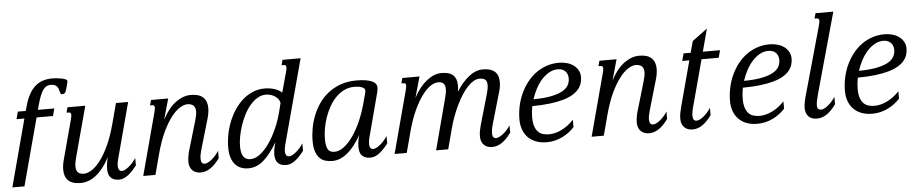

<svg xmlns="http://www.w3.org/2000/svg" viewBox="-67 -1022 6389 1327"><g transform="rotate(-5 3127.5 -358.5)"><path d="M-24.9 0 99.6 -467.3H44.9L58.6 -518.6H113.3L116.2 -529.3Q127.9 -576.2 144.5 -613Q161.1 -649.9 184.6 -675Q208 -700.2 240.2 -713.4Q272.5 -726.6 315.9 -726.6Q324.7 -726.6 341.6 -725.3Q358.4 -724.1 375.5 -720.9Q392.6 -717.8 405.3 -712.6Q418 -707.5 418 -699.7Q418 -697.3 417.7 -693.4Q417.5 -689.5 416.5 -687L405.3 -645.5Q400.4 -628.4 394.8 -620.1Q389.2 -611.8 374 -611.8Q366.7 -611.8 363.8 -617.2Q360.8 -622.6 358.9 -630.4Q356.9 -638.2 354.5 -647.5Q352.1 -656.7 346.2 -664.6Q340.3 -672.4 329.8 -677.7Q319.3 -683.1 301.3 -683.1Q286.6 -683.1 273.9 -677.7Q261.2 -672.4 250 -657.7Q238.8 -643.1 228 -617.4Q217.3 -591.8 206.5 -551.3L197.8 -518.6H311.5L297.9 -467.3H184.1L59.1 0Z M526.4 -518.6 431.6 -165.5Q421.9 -130.4 421.9 -106.4Q421.9 -78.6 435.1 -64.9Q448.2 -51.3 477.5 -51.3Q500.5 -51.3 529.8 -69.3Q559.1 -87.4 589.6 -126.7Q620.1 -166 649.4 -228.3Q678.7 -290.5 702.1 -378.4L739.3 -518.6H823.7L727.5 -157.2Q725.6 -150.4 723.1 -141.4Q720.7 -132.3 718.5 -122.8Q716.3 -113.3 714.8 -103.3Q713.4 -93.3 713.4 -84.5Q713.4 -68.8 719.5 -58.1Q725.6 -47.4 742.2 -47.4Q748.5 -47.4 759.5 -52.5Q770.5 -57.6 783.9 -67.9Q797.4 -78.1 811.5 -93.3Q825.7 -108.4 838.9 -128.4V-77.1Q824.2 -58.1 809.3 -42Q794.4 -25.9 779.1 -14.2Q763.7 -2.4 747.8 4.2Q731.9 10.7 715.3 10.7Q693.4 10.7 678.5 4.4Q663.6 -2 654.8 -12.7Q646 -23.4 642.3 -38.1Q638.7 -52.7 638.7 -68.8Q638.7 -89.8 642.1 -111.6Q645.5 -133.3 651.4 -152.8Q627.9 -107.9 603 -76.9Q578.1 -45.9 552.2 -26.4Q526.4 -6.8 500.2 2Q474.1 10.7 448.2 10.7Q418.5 10.7 397.2 3.7Q376 -3.4 362.3 -16.6Q348.6 -29.8 342.3 -48.6Q335.9 -67.4 335.9 -90.8Q335.9 -124 346.7 -162.6L419.4 -433.6Q421.9 -443.8 423.3 -451.4Q424.8 -459 424.8 -464.4Q424.8 -474.6 420.2 -478.3Q415.5 -481.9 406.7 -481.9H393.1L402.8 -518.6Z M999 -433.6Q1001.5 -443.8 1002.9 -451.4Q1004.4 -459 1004.4 -464.4Q1004.4 -474.6 999.8 -478.3Q995.1 -481.9 986.3 -481.9H972.7L982.4 -518.6H1101.6L1061 -375Q1104.5 -456.1 1155.8 -492.7Q1207 -529.3 1258.8 -529.3Q1317.9 -529.3 1345 -502.7Q1372.1 -476.1 1372.1 -428.7Q1372.1 -396 1360.4 -356L1302.2 -157.2Q1298.3 -143.1 1293.2 -122.8Q1288.1 -102.5 1288.1 -84.5Q1288.1 -64.9 1294.9 -56.2Q1301.8 -47.4 1314.5 -47.4Q1324.7 -47.4 1337.6 -54Q1350.6 -60.5 1364 -71.5Q1377.4 -82.5 1390.4 -97.2Q1403.3 -111.8 1413.6 -128.4V-77.1Q1380.9 -31.7 1348.6 -10.5Q1316.4 10.7 1281.2 10.7Q1264.6 10.7 1250.2 5.6Q1235.8 0.5 1225.3 -9.5Q1214.8 -19.5 1208.7 -34.4Q1202.6 -49.3 1202.6 -68.8Q1202.6 -89.8 1206.1 -109.9Q1209.5 -129.9 1215.3 -149.4L1275.4 -353Q1280.8 -371.1 1283.4 -386Q1286.1 -400.9 1286.1 -413.1Q1286.1 -467.3 1229.5 -467.3Q1206.5 -467.3 1177.2 -449.2Q1147.9 -431.2 1117.4 -391.8Q1086.9 -352.5 1057.6 -290.3Q1028.3 -228 1004.9 -140.1L967.8 0H883.3Z M1872.6 -419.9Q1868.2 -439.9 1856.2 -452.9Q1844.2 -465.8 1829.8 -473.1Q1815.4 -480.5 1801.3 -483.4Q1787.1 -486.3 1777.8 -486.3Q1745.1 -486.3 1716.8 -469.2Q1688.5 -452.1 1665 -424.1Q1641.6 -396 1623.5 -360.1Q1605.5 -324.2 1593 -286.6Q1580.6 -249 1574 -212.6Q1567.4 -176.3 1567.4 -147.5Q1567.4 -127.9 1570.1 -110.6Q1572.8 -93.3 1579.8 -80.1Q1586.9 -66.9 1599.9 -59.1Q1612.8 -51.3 1633.3 -51.3Q1664.6 -51.3 1697.8 -76.2Q1731 -101.1 1761.2 -143.8Q1791.5 -186.5 1816.9 -243.2Q1842.3 -299.8 1858.4 -363.8ZM1929.2 -630.9Q1934.6 -651.4 1934.6 -661.1Q1934.6 -671.9 1929.7 -675.5Q1924.8 -679.2 1916 -679.2H1902.3L1912.1 -715.8H2037.6L1887.2 -157.2Q1885.3 -150.4 1882.8 -141.4Q1880.4 -132.3 1878.2 -122.8Q1876 -113.3 1874.5 -103.3Q1873 -93.3 1873 -84.5Q1873 -68.8 1879.2 -58.1Q1885.3 -47.4 1901.9 -47.4Q1908.2 -47.4 1919.2 -52.5Q1930.2 -57.6 1943.6 -67.9Q1957 -78.1 1971.2 -93.3Q1985.4 -108.4 1998.5 -128.4V-77.1Q1983.9 -58.1 1969 -42Q1954.1 -25.9 1938.7 -14.2Q1923.3 -2.4 1907.5 4.2Q1891.6 10.7 1875 10.7Q1853 10.7 1838.1 4.4Q1823.2 -2 1814.5 -12.7Q1805.7 -23.4 1802 -38.1Q1798.3 -52.7 1798.3 -68.8Q1798.3 -89.8 1803 -111.6Q1807.6 -133.3 1813.5 -152.8Q1765.6 -72.3 1718 -30.8Q1670.4 10.7 1612.3 10.7Q1585.4 10.7 1562.3 2Q1539.1 -6.8 1522 -25.4Q1504.9 -43.9 1495.1 -73.5Q1485.4 -103 1485.4 -144Q1485.4 -189.5 1494.4 -235.6Q1503.4 -281.7 1520.8 -324.7Q1538.1 -367.7 1563 -404.8Q1587.9 -441.9 1619.6 -469.7Q1651.4 -497.6 1689.7 -513.4Q1728 -529.3 1771.5 -529.3Q1792 -529.3 1810.3 -526.1Q1828.6 -522.9 1843.8 -517.6Q1858.9 -512.2 1870.8 -505.1Q1882.8 -498 1890.6 -490.2Z M2156.2 -145Q2156.2 -119.1 2159.7 -101.1Q2163.1 -83 2170.2 -72Q2177.2 -61 2188.2 -56.2Q2199.2 -51.3 2214.8 -51.3Q2247.6 -51.3 2280.8 -76.4Q2314 -101.6 2344 -144.5Q2374 -187.5 2399.2 -244.1Q2424.3 -300.8 2441.4 -363.8L2460.4 -434.1Q2463.9 -445.8 2463.9 -455.6Q2463.9 -463.4 2457.8 -469.2Q2451.7 -475.1 2441.4 -479Q2431.2 -482.9 2418 -484.9Q2404.8 -486.8 2390.1 -486.8Q2351.6 -486.8 2319.3 -470.9Q2287.1 -455.1 2261 -428.5Q2234.9 -401.9 2215.3 -366.9Q2195.8 -332 2182.6 -294.2Q2169.4 -256.3 2162.8 -217.8Q2156.2 -179.2 2156.2 -145ZM2070.3 -139.6Q2070.3 -183.1 2078.9 -229Q2087.4 -274.9 2105 -318.1Q2122.6 -361.3 2149.9 -399.9Q2177.2 -438.5 2214.8 -467Q2252.4 -495.6 2300.5 -512.5Q2348.6 -529.3 2407.7 -529.3Q2474.1 -529.3 2511.7 -514.4Q2549.3 -499.5 2549.3 -467.8Q2549.3 -459.5 2547.6 -450.2Q2545.9 -440.9 2543.5 -430.7L2471.2 -157.2Q2469.2 -150.4 2466.8 -141.4Q2464.4 -132.3 2462.2 -122.8Q2460 -113.3 2458.5 -103.3Q2457 -93.3 2457 -84.5Q2457 -68.8 2463.1 -58.1Q2469.2 -47.4 2485.8 -47.4Q2492.2 -47.4 2503.2 -52.5Q2514.2 -57.6 2527.6 -67.9Q2541 -78.1 2555.2 -93.3Q2569.3 -108.4 2582.5 -128.4V-77.1Q2567.9 -58.1 2553 -42Q2538.1 -25.9 2522.7 -14.2Q2507.3 -2.4 2491.5 4.2Q2475.6 10.7 2459 10.7Q2437 10.7 2422.1 4.4Q2407.2 -2 2398.4 -12.7Q2389.6 -23.4 2386 -38.1Q2382.3 -52.7 2382.3 -68.8Q2382.3 -89.8 2385.7 -111.6Q2389.2 -133.3 2395 -152.8Q2374 -114.7 2350.8 -84.5Q2327.6 -54.2 2302.2 -33Q2276.9 -11.7 2250 -0.5Q2223.1 10.7 2195.3 10.7Q2170.9 10.7 2148.2 4.6Q2125.5 -1.5 2108.2 -18.3Q2090.8 -35.2 2080.6 -64.2Q2070.3 -93.3 2070.3 -139.6Z M2742.7 -433.6Q2745.1 -443.8 2746.6 -451.4Q2748 -459 2748 -464.4Q2748 -474.6 2743.4 -478.3Q2738.8 -481.9 2730 -481.9H2716.3L2726.1 -518.6H2845.2L2804.7 -374.5Q2825.2 -412.6 2848.6 -441.7Q2872.1 -470.7 2897 -490Q2921.9 -509.3 2947.5 -519.3Q2973.1 -529.3 2997.6 -529.3Q3054.2 -529.3 3079.3 -505.1Q3104.5 -481 3104.5 -434.6Q3104.5 -413.6 3100.1 -389.6Q3141.6 -455.6 3188.5 -492.4Q3235.4 -529.3 3285.6 -529.3Q3395 -529.3 3395 -432.6Q3395 -418.5 3392.8 -402.6Q3390.6 -386.7 3385.3 -368.7L3324.2 -157.2Q3322.3 -150.4 3319.8 -141.6Q3317.4 -132.8 3315.2 -123Q3313 -113.3 3311.5 -103.3Q3310.1 -93.3 3310.1 -84.5Q3310.1 -65.4 3316.9 -56.9Q3323.7 -48.3 3335 -48.3Q3345.2 -48.3 3358.4 -54.7Q3371.6 -61 3385.3 -71.8Q3398.9 -82.5 3412.1 -97.2Q3425.3 -111.8 3435.5 -128.4V-77.1Q3402.8 -31.7 3370.6 -10.5Q3338.4 10.7 3303.2 10.7Q3286.6 10.7 3272.2 5.6Q3257.8 0.5 3247.3 -9.5Q3236.8 -19.5 3231 -34.4Q3225.1 -49.3 3225.1 -68.8Q3225.1 -89.8 3229 -109.9Q3232.9 -129.9 3238.3 -149.4L3299.8 -362.8Q3309.1 -396.5 3309.1 -419.4Q3309.1 -445.3 3296.4 -456.3Q3283.7 -467.3 3256.3 -467.3Q3235.8 -467.3 3214.6 -454.8Q3193.4 -442.4 3172.6 -420.2Q3151.9 -397.9 3132.3 -367.2Q3112.8 -336.4 3095 -300Q3077.1 -263.7 3062.3 -223.1Q3047.4 -182.6 3036.1 -140.1L2999 0H2915L3008.3 -353Q3013.7 -372.6 3016.4 -388.7Q3019 -404.8 3019 -417.5Q3019 -442.4 3007.3 -454.8Q2995.6 -467.3 2968.3 -467.3Q2945.3 -467.3 2916.7 -448.7Q2888.2 -430.2 2858.6 -390.6Q2829.1 -351.1 2800.3 -289.1Q2771.5 -227.1 2748.5 -140.1L2711.4 0H2627Z M3507.3 -161.1Q3507.3 -208 3516.8 -253.4Q3526.4 -298.8 3544.9 -339.6Q3563.5 -380.4 3590.1 -415.3Q3616.7 -450.2 3650.6 -475.3Q3684.6 -500.5 3725.6 -514.9Q3766.6 -529.3 3813.5 -529.3Q3842.8 -529.3 3868.9 -521.7Q3895 -514.2 3914.6 -499.8Q3934.1 -485.4 3945.6 -464.6Q3957 -443.8 3957 -417.5Q3957 -394 3949.7 -372.3Q3942.4 -350.6 3926 -331.8Q3909.7 -313 3882.8 -297.4Q3856 -281.7 3816.7 -270.8Q3777.3 -259.8 3724.6 -253.4Q3671.9 -247.1 3604 -246.6Q3596.2 -208 3596.2 -170.4Q3596.2 -130.9 3605 -106Q3613.8 -81.1 3628.4 -66.9Q3643.1 -52.7 3662.6 -47.6Q3682.1 -42.5 3704.1 -42.5Q3723.6 -42.5 3745.4 -47.9Q3767.1 -53.2 3789.3 -64Q3811.5 -74.7 3833.3 -90.8Q3855 -106.9 3875 -128.4V-77.1Q3857.9 -58.6 3836.9 -42.5Q3815.9 -26.4 3791.7 -14.6Q3767.6 -2.9 3740.5 3.9Q3713.4 10.7 3684.1 10.7Q3638.7 10.7 3605.5 -2.7Q3572.3 -16.1 3550.5 -39.6Q3528.8 -63 3518.1 -94.2Q3507.3 -125.5 3507.3 -161.1ZM3871.6 -415.5Q3871.6 -428.7 3867.7 -441.2Q3863.8 -453.6 3855.2 -463.4Q3846.7 -473.1 3833.5 -479Q3820.3 -484.9 3801.8 -484.9Q3769.5 -484.9 3741.2 -469Q3712.9 -453.1 3689 -426.5Q3665 -399.9 3646.7 -365.2Q3628.4 -330.6 3616.2 -293Q3688 -293.5 3736.8 -303Q3785.6 -312.5 3815.7 -328.6Q3845.7 -344.7 3858.6 -366.9Q3871.6 -389.2 3871.6 -415.5Z M4109.9 -433.6Q4112.3 -443.8 4113.8 -451.4Q4115.2 -459 4115.2 -464.4Q4115.2 -474.6 4110.6 -478.3Q4106 -481.9 4097.2 -481.9H4083.5L4093.3 -518.6H4212.4L4171.9 -375Q4215.3 -456.1 4266.6 -492.7Q4317.9 -529.3 4369.6 -529.3Q4428.7 -529.3 4455.8 -502.7Q4482.9 -476.1 4482.9 -428.7Q4482.9 -396 4471.2 -356L4413.1 -157.2Q4409.2 -143.1 4404.1 -122.8Q4398.9 -102.5 4398.9 -84.5Q4398.9 -64.9 4405.8 -56.2Q4412.6 -47.4 4425.3 -47.4Q4435.5 -47.4 4448.5 -54Q4461.4 -60.5 4474.9 -71.5Q4488.3 -82.5 4501.2 -97.2Q4514.2 -111.8 4524.4 -128.4V-77.1Q4491.7 -31.7 4459.5 -10.5Q4427.2 10.7 4392.1 10.7Q4375.5 10.7 4361.1 5.6Q4346.7 0.5 4336.2 -9.5Q4325.7 -19.5 4319.6 -34.4Q4313.5 -49.3 4313.5 -68.8Q4313.5 -89.8 4316.9 -109.9Q4320.3 -129.9 4326.2 -149.4L4386.2 -353Q4391.6 -371.1 4394.3 -386Q4397 -400.9 4397 -413.1Q4397 -467.3 4340.3 -467.3Q4317.4 -467.3 4288.1 -449.2Q4258.8 -431.2 4228.3 -391.8Q4197.8 -352.5 4168.5 -290.3Q4139.2 -228 4115.7 -140.1L4078.6 0H3994.1Z M4748 -597.7 4853 -675.8 4811 -518.6H4930.2L4916.5 -467.3H4797.4L4709 -137.2Q4705.6 -124.5 4703.1 -110.8Q4700.7 -97.2 4700.7 -84.5Q4700.7 -64.9 4707.5 -56.2Q4714.4 -47.4 4727.1 -47.4Q4737.3 -47.4 4750.2 -54Q4763.2 -60.5 4776.6 -71.5Q4790 -82.5 4803 -97.2Q4815.9 -111.8 4826.2 -128.4V-77.1Q4793.5 -31.7 4761.2 -10.5Q4729 10.7 4693.8 10.7Q4677.2 10.7 4662.8 5.6Q4648.4 0.5 4637.9 -9.5Q4627.4 -19.5 4621.3 -34.4Q4615.2 -49.3 4615.2 -68.8Q4615.2 -89.8 4618.9 -109.9Q4622.6 -129.9 4627.9 -149.4L4712.9 -467.3H4663.6L4677.2 -518.6H4726.6Z M4968.3 -161.1Q4968.3 -208 4977.8 -253.4Q4987.3 -298.8 5005.9 -339.6Q5024.4 -380.4 5051 -415.3Q5077.6 -450.2 5111.6 -475.3Q5145.5 -500.5 5186.5 -514.9Q5227.5 -529.3 5274.4 -529.3Q5303.7 -529.3 5329.8 -521.7Q5356 -514.2 5375.5 -499.8Q5395 -485.4 5406.5 -464.6Q5418 -443.8 5418 -417.5Q5418 -394 5410.6 -372.3Q5403.3 -350.6 5387 -331.8Q5370.6 -313 5343.8 -297.4Q5316.9 -281.7 5277.6 -270.8Q5238.3 -259.8 5185.5 -253.4Q5132.8 -247.1 5064.9 -246.6Q5057.1 -208 5057.1 -170.4Q5057.1 -130.9 5065.9 -106Q5074.7 -81.1 5089.4 -66.9Q5104 -52.7 5123.5 -47.6Q5143.1 -42.5 5165 -42.5Q5184.6 -42.5 5206.3 -47.9Q5228 -53.2 5250.2 -64Q5272.5 -74.7 5294.2 -90.8Q5315.9 -106.9 5335.9 -128.4V-77.1Q5318.8 -58.6 5297.9 -42.5Q5276.9 -26.4 5252.7 -14.6Q5228.5 -2.9 5201.4 3.9Q5174.3 10.7 5145 10.7Q5099.6 10.7 5066.4 -2.7Q5033.2 -16.1 5011.5 -39.6Q4989.7 -63 4979 -94.2Q4968.3 -125.5 4968.3 -161.1ZM5332.5 -415.5Q5332.5 -428.7 5328.6 -441.2Q5324.7 -453.6 5316.2 -463.4Q5307.6 -473.1 5294.4 -479Q5281.2 -484.9 5262.7 -484.9Q5230.5 -484.9 5202.1 -469Q5173.8 -453.1 5149.9 -426.5Q5126 -399.9 5107.7 -365.2Q5089.4 -330.6 5077.1 -293Q5148.9 -293.5 5197.8 -303Q5246.6 -312.5 5276.6 -328.6Q5306.6 -344.7 5319.6 -366.9Q5332.5 -389.2 5332.5 -415.5Z M5626.5 -630.9Q5629.4 -641.1 5630.6 -648.7Q5631.8 -656.2 5631.8 -661.6Q5631.8 -671.9 5627.2 -675.5Q5622.6 -679.2 5613.8 -679.2H5600.1L5609.9 -715.8H5733.4L5578.1 -157.2Q5570.8 -130.4 5567.1 -111.3Q5563.5 -92.3 5563.5 -79.1Q5563.5 -62 5571.3 -55.2Q5579.1 -48.3 5590.3 -48.3Q5600.6 -48.3 5613.5 -54.7Q5626.5 -61 5639.9 -72Q5653.3 -83 5666.3 -97.7Q5679.2 -112.3 5689.5 -128.4V-77.1Q5656.7 -31.7 5624.5 -10.5Q5592.3 10.7 5557.1 10.7Q5518.6 10.7 5498.3 -10.7Q5478 -32.2 5478 -68.8Q5478 -77.6 5479.2 -88.6Q5480.5 -99.6 5482.7 -111.1Q5484.9 -122.6 5487.5 -133.3Q5490.2 -144 5492.7 -152.8Z M5765.6 -161.1Q5765.6 -208 5775.1 -253.4Q5784.7 -298.8 5803.2 -339.6Q5821.8 -380.4 5848.4 -415.3Q5875 -450.2 5908.9 -475.3Q5942.9 -500.5 5983.9 -514.9Q6024.9 -529.3 6071.8 -529.3Q6101.1 -529.3 6127.2 -521.7Q6153.3 -514.2 6172.9 -499.8Q6192.4 -485.4 6203.9 -464.6Q6215.3 -443.8 6215.3 -417.5Q6215.3 -394 6208 -372.3Q6200.7 -350.6 6184.3 -331.8Q6168 -313 6141.1 -297.4Q6114.3 -281.7 6075 -270.8Q6035.6 -259.8 5982.9 -253.4Q5930.2 -247.1 5862.3 -246.6Q5854.5 -208 5854.5 -170.4Q5854.5 -130.9 5863.3 -106Q5872.1 -81.1 5886.7 -66.9Q5901.4 -52.7 5920.9 -47.6Q5940.4 -42.5 5962.4 -42.5Q5981.9 -42.5 6003.7 -47.9Q6025.4 -53.2 6047.6 -64Q6069.8 -74.7 6091.6 -90.8Q6113.3 -106.9 6133.3 -128.4V-77.1Q6116.2 -58.6 6095.2 -42.5Q6074.2 -26.4 6050 -14.6Q6025.9 -2.9 5998.8 3.9Q5971.7 10.7 5942.4 10.7Q5897 10.7 5863.8 -2.7Q5830.6 -16.1 5808.8 -39.6Q5787.1 -63 5776.4 -94.2Q5765.6 -125.5 5765.6 -161.1ZM6129.9 -415.5Q6129.9 -428.7 6126 -441.2Q6122.1 -453.6 6113.5 -463.4Q6105 -473.1 6091.8 -479Q6078.6 -484.9 6060.1 -484.9Q6027.8 -484.9 5999.5 -469Q5971.2 -453.1 5947.3 -426.5Q5923.3 -399.9 5905 -365.2Q5886.7 -330.6 5874.5 -293Q5946.3 -293.5 5995.1 -303Q6043.9 -312.5 6074 -328.6Q6104 -344.7 6116.9 -366.9Q6129.9 -389.2 6129.9 -415.5Z"/></g></svg>

Font: Arian AMU Serif
Style: Italic
Weight: 400
Italic angle: -15°
Designer: Ruben Hakobyan (Tarumian)
Foundry: Ruben Hakobyan (Tarumian)
Version: Version 1.002